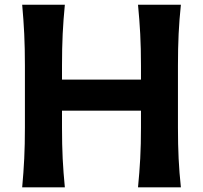

<svg xmlns="http://www.w3.org/2000/svg" viewBox="-20 -804 870 824"><path d="M75.2 0Q81.1 -64 84 -123.5Q86.9 -183.1 86.9 -256.8V-522Q86.9 -597.2 84 -658Q81.1 -718.8 75.2 -783.7H258.3Q252 -718.8 249 -658Q246.1 -597.2 246.1 -522V-462.4H585V-522Q585 -597.2 581.8 -658Q578.6 -718.8 572.3 -783.7H756.3Q749.5 -718.8 746.6 -658Q743.7 -597.2 743.7 -522V-256.8Q743.7 -183.1 746.6 -123.5Q749.5 -64 756.3 0H572.3Q578.6 -64 581.8 -123.5Q585 -183.1 585 -256.8V-329.1H246.1V-256.8Q246.1 -183.1 249 -123.5Q252 -64 258.3 0Z"/></svg>

Font: Pinar DS4-SemiBold
Style: Regular
Weight: 600
Designer: Amin Abedi
Version: Version 2.000